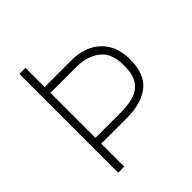

<svg xmlns="http://www.w3.org/2000/svg" viewBox="-191 -831 962 962"><g transform="rotate(-45 290.5 -350.0)"><path d="M97 -700H140V-564H328Q426 -564 483.5 -509.5Q541 -455 541 -360Q541 -255 483.5 -209.5Q426 -164 328 -163H140V0H97ZM328 -523H140V-204H328Q378 -205 416 -217.5Q454 -230 476 -263.5Q498 -297 498 -360Q498 -446 450.5 -483.5Q403 -521 328 -523Z"/></g></svg>

Font: Haskoy ExtraLight
Style: Regular
Weight: 200
Designer: Ertekin Erdin
Foundry: Ertekin Erdin
Version: Version 2.000; ttfautohint (v1.8.4.7-5d5b)